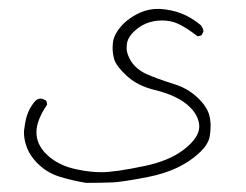

<svg xmlns="http://www.w3.org/2000/svg" viewBox="-20 -254 540 422"><path d="M32.7 37.6Q32.7 52.7 38.6 68.8Q46.4 90.3 66.2 108.6Q85.9 127 113 135Q140.1 143.1 168.9 147.9Q202.1 147.9 226.1 147Q249.5 146 306.2 134.8Q375.5 121.1 417 83Q438 63.5 440.9 45.9Q442.9 34.2 442.9 22.2Q442.9 10.3 439.9 -1Q434.6 -20.5 413.1 -40.5Q391.6 -60.5 360.8 -69.8Q326.2 -80.6 301.8 -91.3Q272.9 -104.5 262.2 -130.9Q258.3 -140.6 258.3 -148.2Q258.3 -155.8 259.8 -162.1Q263.2 -173.8 273.4 -183.6Q298.8 -209 336.4 -209Q355 -209 370.6 -202.1Q389.6 -193.4 414.1 -174.3Q419.4 -174.8 423.3 -176.8L427.2 -185.1Q426.8 -191.4 421.4 -198.7Q399.9 -216.3 378.2 -224.6Q356.4 -232.9 331.5 -234.4Q329.1 -234.4 326.2 -234.4Q295.4 -234.4 266.1 -213.9Q253.9 -205.6 244.6 -194.3Q229.5 -176.3 228 -158.7Q227.5 -153.3 227.5 -148.9Q227.5 -135.3 231.4 -122.6Q236.3 -107.9 259 -86.9Q281.7 -65.9 318.8 -56.6Q372.1 -43.9 397.9 -18.1Q414.6 -1.5 417.5 18.1Q418 21 418 23.9Q418 48.3 384.8 74.2Q351.6 100.1 295.4 111.3Q232.9 124.5 202.6 124.5Q178.2 124.5 150.9 118.7Q107.4 110.4 81.1 84Q60.1 63 60.1 36.6Q60.1 10.3 83.5 -23.9Q83.5 -29.3 81.1 -33.2L72.3 -37.1Q70.8 -37.1 69.8 -37.1Q68.8 -37.1 67.6 -37.1Q66.4 -37.1 64.9 -36.6Q61.5 -35.6 58.1 -32.7Q48.3 -22 42.2 -7.8Q36.1 6.3 33.7 27.3Q32.7 32.2 32.7 37.6Z"/></svg>

Font: NaikaiFont
Style: ExtraLight
Weight: 200
Version: Version 1.89